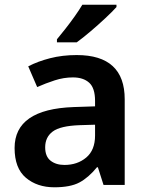

<svg xmlns="http://www.w3.org/2000/svg" viewBox="-20 -786 625 816"><path d="M306 -552Q510 -552 510 -364V0H420L396 -75H392Q356 -31 317.5 -10.5Q279 10 211 10Q138 10 90 -30.5Q42 -71 42 -157Q42 -322 293 -331L384 -334V-357Q384 -412 359 -434.5Q334 -457 290 -457Q251 -457 212.5 -444.5Q174 -432 138 -416L100 -504Q140 -525 192.5 -538.5Q245 -552 306 -552ZM318 -254Q236 -251 204 -227Q172 -203 172 -160Q172 -121 195 -103Q218 -85 254 -85Q309 -85 346.5 -116.5Q384 -148 384 -210V-256ZM475 -756Q458 -737 427.5 -708.5Q397 -680 364 -652Q331 -624 306 -606H222V-619Q237 -637 257.5 -663Q278 -689 297.5 -716.5Q317 -744 330 -766H475Z"/></svg>

Font: Noto Sans Thai Looped SemiBold
Style: Regular
Weight: 600
Designer: Sasikarn Vongin, Ben Mitchell
Foundry: The Fontpad Ltd
Version: Version 1.001; ttfautohint (v1.8.4.7-5d5b)